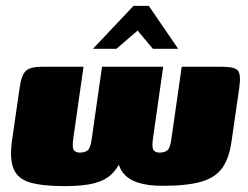

<svg xmlns="http://www.w3.org/2000/svg" viewBox="-20 -626 844 653"><path d="M200 7Q126 7 83.5 -5Q41 -17 26.5 -51Q12 -85 21 -149L47 -329Q53 -371 68 -385Q83 -399 122 -399H264L229 -153Q225 -123 231.5 -115Q238 -107 251 -107Q269 -107 278.5 -115Q288 -123 292 -154L327 -399H535L500 -153Q496 -123 502.5 -115Q509 -107 522 -107Q540 -107 549.5 -115Q559 -123 563 -154L598 -399H734Q778 -399 789 -386Q800 -373 794 -329L768 -149Q760 -89 736.5 -55.5Q713 -22 664.5 -8Q616 6 533 6Q481 6 447.5 -5.5Q414 -17 397.5 -39.5Q381 -62 379 -95H398Q383 -56 360 -34Q337 -12 299.5 -2.5Q262 7 200 7ZM296 -460 434 -606H486L586 -460H500L448 -522L376 -460Z"/></svg>

Font: Genos Black
Style: Italic
Weight: 900
Italic angle: -8°
Version: Version 1.010